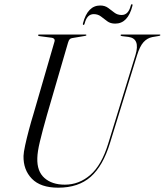

<svg xmlns="http://www.w3.org/2000/svg" viewBox="-20 -860 764 890"><path d="M481.5 -194 608 -605Q631 -681.5 575 -689L545.5 -692.5Q539 -693.5 539 -697Q539 -700 543.5 -700H720Q723.5 -700 723.5 -697.5Q723.5 -695 717.5 -693.5L685.5 -688Q662.5 -683.5 645.2 -664.5Q628 -645.5 615 -603L490 -197.5Q457.5 -91 400.5 -40.5Q343.5 10 250 10Q168 10 127.8 -31.5Q87.5 -73 89 -137.5Q89.5 -153.5 96.5 -186Q103.5 -218.5 113.8 -257Q124 -295.5 134.5 -329.5L232.5 -667Q235 -675 230.8 -679.8Q226.5 -684.5 220 -685L163 -692.5Q156.5 -693.5 156.5 -697Q156.5 -700 161 -700H377Q380.5 -700 380.5 -697.5Q380.5 -694.5 374 -693.5L314.5 -683.5Q307.5 -682.5 303 -678Q298.5 -673.5 295 -661L198 -328Q176 -250.5 164.8 -203.2Q153.5 -156 153 -127Q151 -66 186 -35Q221 -4 280.5 -4Q346.5 -4 398.8 -49.2Q451 -94.5 481.5 -194ZM514 -750.5Q492 -750.5 477.2 -761.5Q462.5 -772.5 448.2 -783.5Q434 -794.5 414.5 -794.5Q383.5 -794.5 372.5 -751.5Q371 -744.5 367.5 -744.5Q363 -744.5 364.5 -751.5Q386 -834.5 444.5 -834.5Q466 -834.5 481 -823.5Q496 -812.5 510.2 -801.5Q524.5 -790.5 544 -790.5Q575 -790.5 586 -833.5Q587.5 -840.5 591.5 -840.5Q595.5 -840.5 594 -833.5Q573 -750.5 514 -750.5Z"/></svg>

Font: Fraunces 144pt S000 Light
Style: Italic
Weight: 300
Italic angle: -16°
Version: Version 1.000; ttfautohint (v1.8.3)